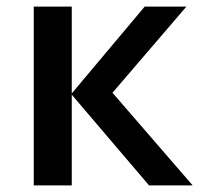

<svg xmlns="http://www.w3.org/2000/svg" viewBox="-20 -560 609 580"><path d="M196.8 -277.8 417 -540H543L319.8 -279.8L562 0H430.2L196.8 -273.9V0H82V-540H196.8Z"/></svg>

Font: Open Sans
Style: SemiBold
Weight: 600
Foundry: Ascender Corporation
Version: Version 1.10